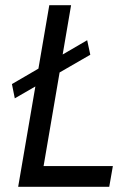

<svg xmlns="http://www.w3.org/2000/svg" viewBox="-20 -720 477 740"><path d="M26 -396 316 -565 328 -509 37 -341ZM254 -700 148 -80H415L401 0H50L170 -700Z"/></svg>

Font: Jost
Style: Italic
Weight: 400
Italic angle: -5°
Version: Version 3.710